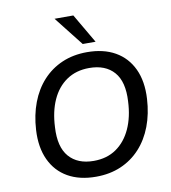

<svg xmlns="http://www.w3.org/2000/svg" viewBox="-99 -1023 993 1117"><g transform="rotate(-10 397.0 -464.5)"><path d="M378 9Q281 9 212.5 -30Q144 -69 109.5 -143Q75 -217 81 -320Q86 -407 113.5 -479.5Q141 -552 189 -604.5Q237 -657 303 -685.5Q369 -714 451 -714Q548 -714 616.5 -675Q685 -636 719.5 -562.5Q754 -489 748 -386Q743 -298 715.5 -225.5Q688 -153 640 -100.5Q592 -48 526 -19.5Q460 9 378 9ZM381 -84Q459 -84 514.5 -122.5Q570 -161 601.5 -230Q633 -299 637 -390Q644 -506 593.5 -563.5Q543 -621 447 -621Q370 -621 314 -583Q258 -545 227 -476.5Q196 -408 192 -316Q185 -200 235.5 -142Q286 -84 381 -84ZM435 -765 299 -938H410L511 -765Z"/></g></svg>

Font: Nunito Sans 10pt SemiBold
Style: Italic
Weight: 600
Italic angle: -9°
Designer: Vernon Adams
Foundry: Vernon Adams
Version: Version 3.101;gftools[0.9.27]